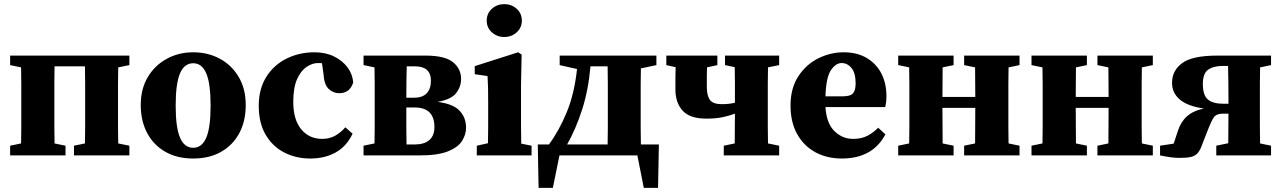

<svg xmlns="http://www.w3.org/2000/svg" viewBox="-20 -752 6200 929"><path d="M29 0V-47L82 -58Q83 -95 83 -136.5Q83 -178 83 -210V-273Q83 -305 83 -347Q83 -389 82 -426L29 -437V-483H606V-437L552 -426Q551 -389 551 -347Q551 -305 551 -273V-210Q551 -178 551 -136.5Q551 -95 552 -58L606 -47V0H338V-47L391 -58Q392 -95 392 -136.5Q392 -178 392 -210V-273Q392 -306 392 -350Q392 -394 391 -431H244Q243 -394 243 -350Q243 -306 243 -273V-210Q243 -178 243 -136.5Q243 -95 244 -58L297 -47V0Z M915 15Q837 15 780 -17.5Q723 -50 692 -108.5Q661 -167 661 -244Q661 -321 694.5 -378Q728 -435 786 -467Q844 -499 915 -499Q986 -499 1043.5 -468Q1101 -437 1135 -379.5Q1169 -322 1169 -244Q1169 -166 1138 -108Q1107 -50 1050 -17.5Q993 15 915 15ZM915 -37Q957 -37 978 -86Q999 -135 999 -241Q999 -348 978 -397Q957 -446 915 -446Q872 -446 851 -397Q830 -348 830 -241Q830 -135 851 -86Q872 -37 915 -37Z M1481 15Q1413 15 1356.5 -13.5Q1300 -42 1266 -99Q1232 -156 1232 -240Q1232 -322 1268.5 -380Q1305 -438 1366.5 -468.5Q1428 -499 1502 -499Q1555 -499 1596 -479Q1637 -459 1661.5 -426Q1686 -393 1689 -353Q1673 -301 1621 -301Q1592 -301 1570 -322Q1548 -343 1545 -396L1538 -446Q1534 -447 1529 -447Q1524 -447 1519 -447Q1491 -447 1463 -428Q1435 -409 1417 -368Q1399 -327 1399 -259Q1399 -173 1437.5 -126.5Q1476 -80 1539 -80Q1575 -80 1602 -95.5Q1629 -111 1651 -136L1686 -105Q1657 -44 1604.5 -14.5Q1552 15 1481 15Z M1739 -437V-483H2038Q2133 -483 2172 -451Q2211 -419 2211 -370Q2211 -333 2187.5 -302Q2164 -271 2097 -259Q2171 -250 2203 -217Q2235 -184 2235 -134Q2235 -101 2215.5 -70Q2196 -39 2147 -19.5Q2098 0 2009 0H1739V-47L1792 -58Q1793 -95 1793 -136.5Q1793 -178 1793 -210V-273Q1793 -305 1793 -347Q1793 -389 1792 -426ZM1946 -210Q1946 -177 1946 -133.5Q1946 -90 1947 -53H1987Q2033 -53 2057.5 -74.5Q2082 -96 2082 -137Q2082 -232 1986 -232H1946ZM1988 -431H1948Q1947 -398 1946.5 -357.5Q1946 -317 1946 -279H1982Q2024 -279 2044.5 -300.5Q2065 -322 2065 -361Q2065 -431 1988 -431Z M2287 0V-47L2341 -59Q2342 -95 2342 -137Q2342 -179 2342 -210V-258Q2342 -299 2341.5 -326.5Q2341 -354 2339 -384L2277 -393V-432L2487 -499L2504 -488L2501 -343V-210Q2501 -179 2501 -136.5Q2501 -94 2502 -57L2552 -47V0ZM2420 -573Q2385 -573 2360 -595.5Q2335 -618 2335 -652Q2335 -687 2360 -709.5Q2385 -732 2420 -732Q2455 -732 2480 -709.5Q2505 -687 2505 -652Q2505 -618 2480 -595.5Q2455 -573 2420 -573Z M2921 -273Q2921 -306 2921 -350Q2921 -394 2920 -431H2837Q2827 -316 2796.5 -221.5Q2766 -127 2724 -53H2920Q2921 -90 2921 -133.5Q2921 -177 2921 -210ZM2688 -437V-483H3156V-437L3081 -421Q3080 -385 3080 -345Q3080 -305 3080 -273V-210Q3080 -177 3080 -133.5Q3080 -90 3081 -53H3168L3164 157H3095L3064 0H2687L2655 157H2586L2582 -53H2636Q2685 -119 2722 -208.5Q2759 -298 2772 -418Z M3488 -437V-483H3750V-437L3696 -426Q3695 -389 3695 -347Q3695 -305 3695 -273V-210Q3695 -178 3695 -136.5Q3695 -95 3696 -58L3750 -47V0H3482V-47L3535 -58Q3535 -93 3535.5 -132Q3536 -171 3536 -202Q3509 -192 3476.5 -185Q3444 -178 3398 -178Q3318 -178 3283 -216.5Q3248 -255 3248 -319Q3248 -345 3248 -372.5Q3248 -400 3249 -427L3204 -437V-483H3451V-437L3401 -426Q3400 -408 3400 -385.5Q3400 -363 3400 -332Q3400 -288 3415.5 -268Q3431 -248 3472 -248Q3509 -248 3536 -255V-273Q3536 -305 3536 -347.5Q3536 -390 3535 -427Z M4052 -447Q4024 -447 4000.5 -412.5Q3977 -378 3974 -286H4059Q4095 -286 4107.5 -300.5Q4120 -315 4120 -349Q4120 -399 4100 -423Q4080 -447 4052 -447ZM4054 15Q3981 15 3925 -15.5Q3869 -46 3837 -103.5Q3805 -161 3805 -241Q3805 -325 3842.5 -382.5Q3880 -440 3939 -469.5Q3998 -499 4062 -499Q4128 -499 4174.5 -471Q4221 -443 4245 -395.5Q4269 -348 4269 -287Q4269 -258 4263 -234H3974Q3979 -155 4017.5 -117.5Q4056 -80 4108 -80Q4149 -80 4178 -95.5Q4207 -111 4229 -134L4264 -102Q4233 -43 4180 -14Q4127 15 4054 15Z M4645 -437V-483H4913V-437L4860 -426Q4859 -389 4859 -347Q4859 -305 4859 -273V-210Q4859 -178 4859 -136.5Q4859 -95 4860 -58L4913 -47V0H4645V-47L4698 -58Q4698 -94 4698.5 -139Q4699 -184 4699 -230H4540Q4540 -184 4540.5 -139Q4541 -94 4541 -58L4594 -47V0H4326V-47L4379 -58Q4380 -95 4380 -136.5Q4380 -178 4380 -210V-273Q4380 -305 4380 -347Q4380 -389 4379 -426L4326 -437V-483H4594V-437L4541 -426Q4541 -392 4540.5 -353.5Q4540 -315 4540 -283H4699Q4699 -315 4698.5 -353.5Q4698 -392 4698 -426Z M5290 -437V-483H5558V-437L5505 -426Q5504 -389 5504 -347Q5504 -305 5504 -273V-210Q5504 -178 5504 -136.5Q5504 -95 5505 -58L5558 -47V0H5290V-47L5343 -58Q5343 -94 5343.5 -139Q5344 -184 5344 -230H5185Q5185 -184 5185.5 -139Q5186 -94 5186 -58L5239 -47V0H4971V-47L5024 -58Q5025 -95 5025 -136.5Q5025 -178 5025 -210V-273Q5025 -305 5025 -347Q5025 -389 5024 -426L4971 -437V-483H5239V-437L5186 -426Q5186 -392 5185.5 -353.5Q5185 -315 5185 -283H5344Q5344 -315 5343.5 -353.5Q5343 -392 5343 -426Z M5900 -250H5924V-273Q5924 -307 5923.5 -351.5Q5923 -396 5922 -433H5897Q5852 -433 5826 -415Q5800 -397 5800 -346Q5800 -291 5824.5 -270.5Q5849 -250 5900 -250ZM5593 0V-47L5659 -57L5679 -118Q5693 -162 5723 -189Q5753 -216 5805 -227Q5727 -238 5689 -270Q5651 -302 5651 -351Q5651 -411 5700.5 -447Q5750 -483 5870 -483H6130V-437L6077 -426Q6076 -389 6076 -347Q6076 -305 6076 -273V-210Q6076 -178 6076 -136.5Q6076 -95 6077 -58L6130 -47V0H5865V-47L5923 -59Q5923 -93 5923.5 -132Q5924 -171 5924 -202H5897Q5865 -202 5853 -184Q5841 -166 5829 -135L5799 -59Q5789 -28 5776.5 -13Q5764 2 5744 7Q5724 12 5688 12Q5666 12 5644.5 9Q5623 6 5593 0Z"/></svg>

Font: Source Serif Pro
Style: Bold
Weight: 700
Designer: Frank Grießhammer
Foundry: Adobe Systems Incorporated
Version: Version 3.001;hotconv 1.0.111;makeotfexe 2.5.65597